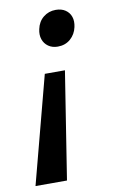

<svg xmlns="http://www.w3.org/2000/svg" viewBox="-95 -513 443 751"><g transform="rotate(-10 127.0 -137.5)"><path d="M176 -231 109 195H-16L96 -231ZM181 -470Q204 -470 219.5 -459.5Q235 -449 241 -431.5Q247 -414 242 -391Q236 -363 215.5 -345Q195 -327 165 -327Q143 -327 127.5 -338Q112 -349 106 -367Q100 -385 105 -407Q111 -436 132 -453Q153 -470 181 -470Z"/></g></svg>

Font: Ysabeau
Style: Bold Italic
Weight: 700
Italic angle: -12°
Designer: Christian Thalmann (Catharsis Fonts)
Version: Version 2.002